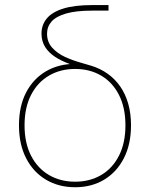

<svg xmlns="http://www.w3.org/2000/svg" viewBox="-20 -748 605 775"><path d="M283.2 7.8Q216.8 7.8 165.5 -22.7Q114.3 -53.2 85.4 -109.4Q56.6 -165.5 56.6 -242.2Q56.6 -319.3 85.4 -374.8Q114.3 -430.2 165.5 -460.2Q216.8 -490.2 283.2 -490.2L336.9 -467.3Q296.4 -477.1 262 -489.5Q227.5 -502 201.9 -518.8Q176.3 -535.6 161.9 -558.8Q147.5 -582 147.5 -612.3Q147.5 -647.9 169.2 -673.8Q190.9 -699.7 236.1 -713.6Q281.2 -727.5 352.1 -727.5H418V-705.1H352.1Q287.6 -705.1 247.3 -693.6Q207 -682.1 188.5 -661.4Q169.9 -640.6 169.9 -612.3Q169.9 -578.1 190.9 -555.2Q211.9 -532.2 242.4 -518.3Q272.9 -504.4 302.5 -496.1Q332 -487.8 349.1 -482.4Q385.3 -471.2 414.8 -450.2Q444.3 -429.2 465.3 -398.9Q486.3 -368.7 497.6 -329.3Q508.8 -290 508.8 -242.2Q508.8 -165.5 480 -109.4Q451.2 -53.2 400.4 -22.7Q349.6 7.8 283.2 7.8ZM283.2 -14.6Q342.8 -14.6 388.7 -41.7Q434.6 -68.8 460.4 -119.9Q486.3 -170.9 486.3 -242.2Q486.3 -313.5 460.4 -364.5Q434.6 -415.5 388.7 -442.6Q342.8 -469.7 283.2 -469.7Q223.6 -469.7 177.5 -442.6Q131.3 -415.5 105.2 -364.5Q79.1 -313.5 79.1 -242.2Q79.1 -170.9 105.2 -119.9Q131.3 -68.8 177.5 -41.7Q223.6 -14.6 283.2 -14.6Z"/></svg>

Font: Inter 18pt Thin
Style: Regular
Weight: 250
Designer: Rasmus Andersson
Foundry: rsms
Version: Version 4.001;git-66647c0bb